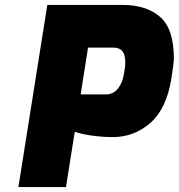

<svg xmlns="http://www.w3.org/2000/svg" viewBox="-20 -763 729 783"><path d="M173 -743H479Q577 -743 633 -694Q689 -645 689 -525Q689 -506 679 -443Q659 -319 593 -261.5Q527 -204 440 -204Q396 -204 351.5 -210.5Q307 -217 285 -226L249 0H55ZM412 -378Q443 -378 462 -403Q481 -428 486 -465Q491 -493 491 -506Q491 -540 479 -554.5Q467 -569 441 -569H339L309 -378Z"/></svg>

Font: Exo Black
Style: Italic
Weight: 900
Italic angle: -9°
Designer: Natanael Gama
Foundry: Natanael Gama
Version: Version 1.500; ttfautohint (v1.6)